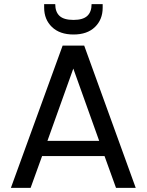

<svg xmlns="http://www.w3.org/2000/svg" viewBox="-20 -915 714 935"><path d="M489 -155H185L129 0H33L285 -693H390L641 0H545ZM463 -229 337 -581 211 -229ZM480 -877Q480 -820 442.5 -783.5Q405 -747 338 -747Q271 -747 233 -783.5Q195 -820 195 -878V-895H249Q249 -857 270 -837.5Q291 -818 338 -818Q384 -818 405 -837.5Q426 -857 426 -895H480Z"/></svg>

Font: MSTAGE
Style: Regular
Weight: 400
Designer: Ninad Kale (Devanagari), Jonny Pinhorn (Latin)
Foundry: Indian Type Foundry
Version: 4.004